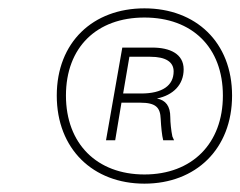

<svg xmlns="http://www.w3.org/2000/svg" viewBox="-20 -784 576 460"><path d="M345 -670H273L234 -448H256L271 -538H316C354 -538 364 -526 365 -499C366 -480 368 -459 371 -448H397L393 -457C390 -471 388 -491 388 -503C388 -530 377 -544 356 -548C395 -556 420 -581 420 -618C420 -655 387 -670 345 -670ZM116 -555C116 -427 203 -344 326 -344C449 -344 536 -427 536 -555C536 -683 449 -764 326 -764C203 -764 116 -683 116 -555ZM138 -555C138 -671 212 -742 326 -742C440 -742 514 -671 514 -555C514 -440 440 -366 326 -366C212 -366 138 -440 138 -555ZM275 -560 290 -648H340C378 -648 396 -635 396 -613C396 -579 369 -560 318 -560Z"/></svg>

Font: Nacelle Thin
Style: Italic
Weight: 100
Italic angle: -12°
Designer: Sora Sagano
Foundry: Sora Sagano
Version: Version 1.000;FEAKit 1.0